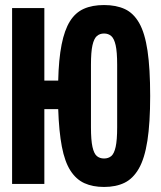

<svg xmlns="http://www.w3.org/2000/svg" viewBox="-20 -730 640 762"><path d="M393 12Q348 12 315 -3Q282 -18 259.5 -53Q237 -88 225.5 -148Q214 -208 211 -297H156V0H28V-698H156V-410H211Q213 -495 224.5 -553Q236 -611 257.5 -645.5Q279 -680 312.5 -695Q346 -710 393 -710Q441 -710 475.5 -694Q510 -678 532.5 -638.5Q555 -599 565.5 -528.5Q576 -458 576 -349Q576 -242 565 -171.5Q554 -101 531 -61Q508 -21 474 -4.5Q440 12 393 12ZM393 -101Q410 -101 421.5 -110.5Q433 -120 439 -147Q445 -174 445 -225V-473Q445 -524 439 -550.5Q433 -577 421.5 -587Q410 -597 393 -597Q376 -597 364.5 -587Q353 -577 347 -550.5Q341 -524 341 -473V-225Q341 -174 347 -147Q353 -120 364.5 -110.5Q376 -101 393 -101Z"/></svg>

Font: Lilex
Style: Regular
Weight: 400
Monospace: yes
Designer: Mike Abbink, Paul van der Laan, Pieter van Rosmalen, Mikhael Khrustik
Foundry: Mikhael Khrustik
Version: Version 2.510